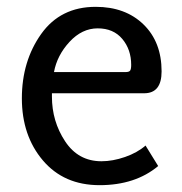

<svg xmlns="http://www.w3.org/2000/svg" viewBox="-20 -529 534 562"><path d="M260 -509Q347 -509 400 -457.5Q453 -406 453 -320Q453 -256 402 -256H132V-246Q132 -174 170.5 -115.5Q209 -57 277 -57Q310 -57 346 -69.5Q382 -82 406 -103L443 -43Q376 13 271.5 13Q167 13 105.5 -59.5Q44 -132 44 -241Q44 -350 100.5 -429.5Q157 -509 260 -509ZM138 -318H347Q358 -318 361 -322.5Q364 -327 364 -339Q364 -384 338 -415Q312 -446 266 -446Q220 -446 183.5 -406.5Q147 -367 138 -318Z"/></svg>

Font: Rosario
Style: Regular
Weight: 400
Designer: Hector Gatti
Foundry: Omnibus-Type
Version: Version 1.002